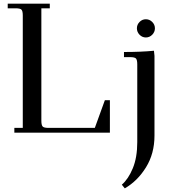

<svg xmlns="http://www.w3.org/2000/svg" viewBox="-20 -722 954 1045"><path d="M643.1 283.2Q678.7 252.4 702.9 193.6Q727.1 134.8 727.1 51.8V-371.1Q727.1 -396 720 -403.6Q712.9 -411.1 688 -411.1H654.8V-439Q747.6 -439 817.9 -445.8L820.8 -418V16.1Q820.8 113.8 774.7 188.5Q728.5 263.2 659.2 303.2ZM739.5 -533Q725.1 -547.9 725.1 -567.9Q725.1 -587.9 739.5 -602.5Q753.9 -617.2 773.9 -617.2Q793.9 -617.2 808.6 -602.5Q823.2 -587.9 823.2 -567.9Q823.2 -547.9 808.6 -533Q793.9 -518.1 773.9 -518.1Q753.9 -518.1 739.5 -533ZM22 -676.8V-702.1H251V-676.8H205.1V-65.9Q205.1 -41 212.2 -33.4Q219.2 -25.9 244.1 -25.9H496.1L550.8 -176.8H578.1V0H58.1V-25.9H104V-637.2Q104 -662.1 96.9 -669.4Q89.8 -676.8 64.9 -676.8Z"/></svg>

Font: Dihjauti S
Style: Bold
Weight: 700
Designer: T. Christopher White
Version: Version 3.0.0